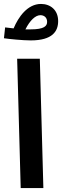

<svg xmlns="http://www.w3.org/2000/svg" viewBox="-23 -954 315 974"><path d="M133 -749C244 -749 272 -796 272 -847C272 -904 232 -934 185 -934C116 -934 70 -867 46 -810C28 -812 13 -814 3 -815L-3 -760C22 -756 93 -749 133 -749ZM182 -877C200 -877 216 -866 216 -843C216 -822 201 -805 133 -805C125 -805 116 -805 106 -805C129 -851 157 -877 182 -877ZM82 0H197L179 -656H64Z"/></svg>

Font: Noto Sans Arabic Cond SemBd
Style: Regular
Weight: 600
Width: 3
Designer: Monotype Design Team, Nadine Chahine, Nizar Qandah and Khaled Hosny
Foundry: Monotype Imaging Inc.
Version: Version 2.012